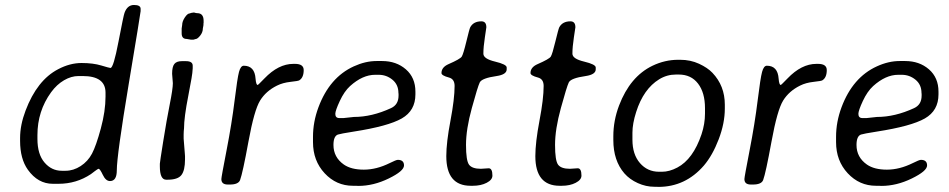

<svg xmlns="http://www.w3.org/2000/svg" viewBox="-20 -731 3736 756"><path d="M127.4 -199.2V-184.1Q127.4 -123.5 155.3 -91.1Q183.1 -58.6 223.1 -58.6H238.3Q269 -58.6 297.6 -77.1Q326.2 -95.7 342.3 -126.2Q358.4 -156.7 377 -225.1Q395.5 -293.5 395.5 -350.6V-366.2Q395.5 -431.6 305.7 -431.6H289.1Q260.7 -431.6 232.2 -415Q203.6 -398.4 181.2 -367.7Q127.4 -293.5 127.4 -199.2ZM415 -463.4Q426.8 -463.4 446.5 -566.7Q466.3 -669.9 470.2 -680.2Q481.4 -711.4 507.6 -711.4Q533.7 -711.4 533.7 -696.3V-687Q533.7 -681.2 486.8 -399.9Q439.9 -118.7 439.9 -60.1Q439.9 -18.1 413.1 -18.1Q396.5 -18.1 385 -42.2Q373.5 -66.4 368.2 -66.4Q365.7 -66.4 354 -57.6L337.9 -45.4Q280.8 -7.3 210.4 -7.3H188Q129.4 -7.3 89.8 -62.5Q59.1 -105.5 59.1 -176.3V-187.5Q59.1 -238.8 80.6 -295.4Q126 -415.5 209 -458.5Q255.4 -482.9 301 -482.9Q346.7 -482.9 378.9 -473.1Q411.1 -463.4 415 -463.4Z M732.4 -574.7 715.3 -577.6Q695.3 -577.6 695.3 -599.6V-618.7L697.3 -632.8Q697.3 -646.5 707.8 -662.4Q718.3 -678.2 727.1 -678.2Q731.9 -680.2 732.9 -680.2L741.7 -681.6H744.6Q752 -679.2 756.3 -679.2Q781.7 -679.2 781.7 -649.4V-640.6L781.2 -639.2Q781.2 -637.2 781.2 -635.3L780.8 -629.9L778.8 -619.6Q778.8 -604 768.1 -590.6Q757.3 -577.1 749.5 -577.1Q744.6 -575.2 743.2 -575.2L740.7 -574.7ZM708.5 -116.2V-103.5Q708.5 -60.1 694.3 -41.7Q680.2 -23.4 639.6 -23.4H634.3Q609.4 -23.4 609.4 -76.2V-86.4Q609.4 -91.3 622.8 -175.3Q636.2 -259.3 648.4 -320.3Q660.6 -381.3 660.6 -403.3L657.7 -440.4Q657.7 -468.3 666.5 -479.2Q675.3 -490.2 695.8 -490.2H712.4Q738.8 -490.2 738.8 -472.2V-461.9L738.3 -456.5Q738.3 -439 721.4 -353.8Q704.6 -268.6 704.6 -225.6L703.6 -214.8Q703.1 -210 703.1 -202.1V-185.1L707.5 -129.9Q708.5 -122.1 708.5 -116.2Z M1134.8 -479.5H1141.6Q1175.8 -479.5 1175.8 -455.1Q1175.8 -425.3 1158.2 -414.6Q1154.8 -412.1 1124 -408.7Q1093.3 -405.3 1070.8 -394Q1027.3 -372.6 1004.2 -335.2Q981 -297.9 958.3 -173.6Q935.5 -49.3 925.3 -22Q918.5 -4.4 885.3 -4.4H877Q851.6 -4.4 851.6 -25.9Q851.6 -33.7 872.1 -139.2Q892.6 -244.6 903.6 -334.2Q914.6 -423.8 921.1 -448Q927.7 -472.2 939.9 -472.2Q982.9 -472.2 986.3 -420.9Q988.3 -396.5 994.6 -396.5Q996.6 -396.5 1021 -421.9Q1076.2 -479.5 1134.8 -479.5Z M1471.2 -436.5H1457Q1407.7 -436.5 1358.4 -392.1Q1335.4 -371.1 1317.9 -333.3Q1300.3 -295.4 1300.3 -282.7Q1300.3 -266.1 1316.4 -266.1H1332.5L1373.5 -270.5Q1444.3 -270.5 1519.5 -305.2Q1549.3 -318.8 1549.3 -354.5V-361.3L1548.8 -364.7Q1548.8 -397.9 1525.1 -417.2Q1501.5 -436.5 1471.2 -436.5ZM1369.6 0.5Q1304.2 0.5 1258.3 -48.8Q1212.4 -98.1 1212.4 -171.4V-192.4Q1212.4 -251 1233.9 -308.6Q1277.8 -426.3 1373 -469.7Q1418.9 -490.7 1462.9 -490.7H1484.4Q1540.5 -490.7 1578.1 -458Q1615.7 -425.3 1615.7 -370.1V-359.4Q1615.7 -295.4 1562 -264.6Q1508.3 -233.9 1373 -212.9Q1320.3 -204.6 1310.5 -201.2Q1293 -194.8 1293 -160.2Q1293 -111.8 1334 -83Q1362.8 -63 1412.6 -63Q1462.4 -63 1514.6 -88.9Q1540 -101.6 1546.4 -101.6Q1570.8 -101.6 1570.8 -79.6Q1570.8 -57.6 1510.7 -28.3Q1450.7 1 1391.1 1L1380.4 0.5Z M1833 0.5Q1737.3 0.5 1737.3 -116.2Q1737.3 -169.9 1753.7 -255.9Q1770 -341.8 1770 -392.6Q1770 -419.9 1747.6 -425.8Q1718.3 -433.6 1718.3 -443.4Q1718.3 -466.3 1746.1 -478.5Q1792 -498.5 1798.1 -508.1Q1804.2 -517.6 1816.2 -567.1Q1828.1 -616.7 1831.5 -623.5Q1844.2 -647 1875.5 -647Q1895 -647 1895 -623.5Q1895 -622.1 1889.2 -584Q1883.3 -545.9 1883.3 -519.5Q1883.3 -499.5 1929.2 -488.5Q1975.1 -477.5 1975.1 -465.3V-458Q1975.1 -437.5 1935.5 -431.6Q1877 -423.3 1868.9 -406.2Q1860.8 -389.2 1837.9 -305.7Q1814.9 -222.2 1814.9 -160.4Q1814.9 -98.6 1826.9 -82.5Q1838.9 -66.4 1873.5 -66.4L1904.3 -68.4Q1918.9 -68.4 1918.9 -39.6Q1918.9 -22.9 1896.2 -11.2Q1873.5 0.5 1841.8 0.5Z M2183.6 0.5Q2087.9 0.5 2087.9 -116.2Q2087.9 -169.9 2104.2 -255.9Q2120.6 -341.8 2120.6 -392.6Q2120.6 -419.9 2098.1 -425.8Q2068.8 -433.6 2068.8 -443.4Q2068.8 -466.3 2096.7 -478.5Q2142.6 -498.5 2148.7 -508.1Q2154.8 -517.6 2166.7 -567.1Q2178.7 -616.7 2182.1 -623.5Q2194.8 -647 2226.1 -647Q2245.6 -647 2245.6 -623.5Q2245.6 -622.1 2239.7 -584Q2233.9 -545.9 2233.9 -519.5Q2233.9 -499.5 2279.8 -488.5Q2325.7 -477.5 2325.7 -465.3V-458Q2325.7 -437.5 2286.1 -431.6Q2227.5 -423.3 2219.5 -406.2Q2211.4 -389.2 2188.5 -305.7Q2165.5 -222.2 2165.5 -160.4Q2165.5 -98.6 2177.5 -82.5Q2189.5 -66.4 2224.1 -66.4L2254.9 -68.4Q2269.5 -68.4 2269.5 -39.6Q2269.5 -22.9 2246.8 -11.2Q2224.1 0.5 2192.4 0.5Z M2575.2 -54.7H2586.4Q2615.7 -54.7 2647 -71.3Q2709 -104 2742.2 -202.1Q2755.9 -243.2 2755.9 -283.7V-305.2Q2755.9 -366.2 2728.5 -401.9Q2701.2 -437.5 2652.8 -437.5H2641.6Q2606 -437.5 2575.7 -418.9Q2513.7 -380.9 2484.9 -290Q2470.2 -244.1 2470.2 -208.5V-180.7Q2470.2 -123 2499.8 -88.9Q2529.3 -54.7 2575.2 -54.7ZM2834 -318.8V-303.7Q2834 -245.6 2809.8 -182.4Q2785.6 -119.1 2751.5 -79.1Q2678.7 4.9 2572.3 4.9L2564.5 4.4H2556.6Q2523.4 4.4 2491.5 -10Q2459.5 -24.4 2438.5 -48.3Q2395 -98.6 2395 -179.7V-194.8Q2395 -255.9 2417.5 -315.4Q2460.9 -429.7 2549.3 -472.2Q2598.1 -495.6 2650.4 -495.6H2658.2Q2698.7 -495.6 2732.4 -480Q2766.1 -464.4 2785.2 -444.3Q2834 -393.1 2834 -318.8Z M3194.3 -479.5H3201.2Q3235.4 -479.5 3235.4 -455.1Q3235.4 -425.3 3217.8 -414.6Q3214.4 -412.1 3183.6 -408.7Q3152.8 -405.3 3130.4 -394Q3086.9 -372.6 3063.7 -335.2Q3040.5 -297.9 3017.8 -173.6Q2995.1 -49.3 2984.9 -22Q2978 -4.4 2944.8 -4.4H2936.5Q2911.1 -4.4 2911.1 -25.9Q2911.1 -33.7 2931.6 -139.2Q2952.1 -244.6 2963.1 -334.2Q2974.1 -423.8 2980.7 -448Q2987.3 -472.2 2999.5 -472.2Q3042.5 -472.2 3045.9 -420.9Q3047.9 -396.5 3054.2 -396.5Q3056.2 -396.5 3080.6 -421.9Q3135.7 -479.5 3194.3 -479.5Z M3530.8 -436.5H3516.6Q3467.3 -436.5 3418 -392.1Q3395 -371.1 3377.4 -333.3Q3359.9 -295.4 3359.9 -282.7Q3359.9 -266.1 3376 -266.1H3392.1L3433.1 -270.5Q3503.9 -270.5 3579.1 -305.2Q3608.9 -318.8 3608.9 -354.5V-361.3L3608.4 -364.7Q3608.4 -397.9 3584.7 -417.2Q3561 -436.5 3530.8 -436.5ZM3429.2 0.5Q3363.8 0.5 3317.9 -48.8Q3272 -98.1 3272 -171.4V-192.4Q3272 -251 3293.5 -308.6Q3337.4 -426.3 3432.6 -469.7Q3478.5 -490.7 3522.5 -490.7H3543.9Q3600.1 -490.7 3637.7 -458Q3675.3 -425.3 3675.3 -370.1V-359.4Q3675.3 -295.4 3621.6 -264.6Q3567.9 -233.9 3432.6 -212.9Q3379.9 -204.6 3370.1 -201.2Q3352.5 -194.8 3352.5 -160.2Q3352.5 -111.8 3393.6 -83Q3422.4 -63 3472.2 -63Q3522 -63 3574.2 -88.9Q3599.6 -101.6 3606 -101.6Q3630.4 -101.6 3630.4 -79.6Q3630.4 -57.6 3570.3 -28.3Q3510.3 1 3450.7 1L3439.9 0.5Z"/></svg>

Font: Averia Sans Libre Light
Style: Italic
Weight: 300
Italic angle: -8.5°
Version: Version 1.002